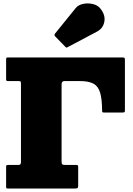

<svg xmlns="http://www.w3.org/2000/svg" viewBox="-20 -1079 759 1099"><path d="M85.5 -615H27Q20 -615 17.5 -616.8Q15 -618.5 15 -626V-740.5Q15 -750 22.5 -750H683Q691 -750 693 -747Q695 -744 695 -735.5V-445Q695 -438 691.5 -436.5Q688 -435 681 -435H574.5Q567 -435 565.8 -437.5Q564.5 -440 564.5 -447Q564 -512 553.2 -548.5Q542.5 -585 515.2 -600Q488 -615 437 -615H349.5Q332.5 -615 332.5 -596.5V-155Q332.5 -143 335.8 -139Q339 -135 351.5 -135H413.5Q420.5 -135 424 -133.5Q427.5 -132 427.5 -125V-15Q427.5 -5.5 423.8 -2.8Q420 0 411 0H27.5Q20 0 17.5 -1.2Q15 -2.5 15 -10V-126Q15 -132.5 18.5 -133.8Q22 -135 28.5 -135H86.5Q100 -135 100 -150V-600Q100 -610 97.8 -612.5Q95.5 -615 85.5 -615ZM352.5 -812.5 296 -870.5Q287.5 -879.5 296.5 -888.5L413.5 -1033Q427.5 -1050.5 454.8 -1056.5Q482 -1062.5 510.2 -1056.2Q538.5 -1050 554.5 -1030Q584.5 -993 577.2 -954.8Q570 -916.5 536 -898.5L368 -809.5Q362.5 -806 359.5 -807Q356.5 -808 352.5 -812.5Z"/></svg>

Font: Besley* Narrow Fatface
Style: Regular
Weight: 900
Width: 4
Designer: Owen Earl
Foundry: indestructible type*
Version: Version 3.000; ttfautohint (v1.8.3)